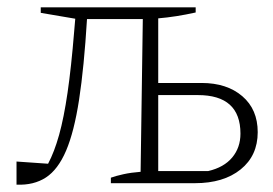

<svg xmlns="http://www.w3.org/2000/svg" viewBox="-20 -499 744 523"><path d="M25 4V-59L111 -53Q128 -85 141 -131.5Q154 -178 164 -246.5Q174 -315 182 -413L185 -448L91 -464V-479H513V-465Q459 -453 411 -449V-273H529Q598 -273 640 -237Q682 -201 682 -139Q682 -75 635.5 -37.5Q589 0 511 0H282V-15Q296 -20 316.5 -24.5Q337 -29 363 -31L369 -447H217Q209 -316 195.5 -228Q182 -140 160 -88.5Q138 -37 105 -15.5Q72 6 25 4ZM411 -33H547Q590 -43 612.5 -70Q635 -97 635 -135Q635 -240 519 -240H411Z"/></svg>

Font: Piazzolla ExtraLight
Style: Regular
Weight: 200
Designer: Juan Pablo del Peral
Foundry: Huerta Tipografica
Version: Version 1.330